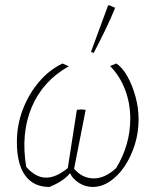

<svg xmlns="http://www.w3.org/2000/svg" viewBox="-20 -734 624 762"><path d="M176 8Q113 8 80 -37.5Q47 -83 47 -170Q47 -237 70 -298Q93 -359 133.5 -407.5Q174 -456 228 -482L253 -471Q150 -413 106 -309Q62 -205 84 -72Q121 -29 163 -29Q203 -29 249 -67L285 -298Q293 -299 300 -299.5Q307 -300 320 -298L274 -64Q307 -26 352 -26Q397 -26 441 -67Q497 -159 497 -263Q497 -324 476.5 -378Q456 -432 417 -472L442 -482Q467 -465 486.5 -429.5Q506 -394 518 -349.5Q530 -305 530 -260Q530 -208 515 -160Q500 -112 474.5 -74Q449 -36 416 -14Q383 8 348 8Q319 8 293.5 -8Q268 -24 258 -47Q233 -15 176 8ZM352 -524 341 -528 408 -710 412 -714 437 -703Q421 -663 399.5 -618.5Q378 -574 352 -524Z"/></svg>

Font: Piazzolla Thin
Style: Italic
Weight: 100
Italic angle: -11.3°
Designer: Juan Pablo del Peral
Foundry: Huerta Tipografica
Version: Version 1.330